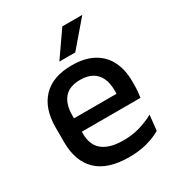

<svg xmlns="http://www.w3.org/2000/svg" viewBox="-167 -791 841 910"><g transform="rotate(-30 253.0 -336.0)"><path d="M276.5 11.5Q159.5 11.5 101.2 -44.2Q43 -100 43 -205V-285Q43 -388.5 97.2 -445.2Q151.5 -502 255.5 -502Q326 -502 373 -476.2Q420 -450.5 443.5 -403.5Q467 -356.5 467 -292V-273.5Q467 -256.5 465.5 -239Q464 -221.5 461.5 -205.5H371.5Q372.5 -231.5 372.8 -254.5Q373 -277.5 373 -296.5Q373 -337 360 -365Q347 -393 321 -407.8Q295 -422.5 255.5 -422.5Q197 -422.5 168.5 -389.2Q140 -356 140 -294.5V-248.5L140.5 -237V-193.5Q140.5 -166 148.8 -143.5Q157 -121 175.2 -104.8Q193.5 -88.5 222.5 -79.8Q251.5 -71 293 -71Q340 -71 381.2 -83Q422.5 -95 459 -115L450 -31.5Q417 -12 373.2 -0.2Q329.5 11.5 276.5 11.5ZM95 -205.5V-279H441.5V-205.5ZM310 -684H418V-682.5L301.5 -546.5H215.5V-548Z"/></g></svg>

Font: Anek Tamil Medium Medium
Style: Regular
Weight: 500
Version: Version 1.003